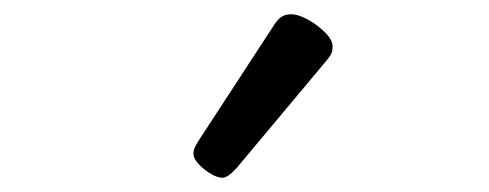

<svg xmlns="http://www.w3.org/2000/svg" viewBox="-20 -859 685 269"><path d="M292 -610Q281 -610 266 -622Q251 -634 251 -644Q251 -647 252 -650Q253 -653 257 -660L364 -824Q369 -832 374.5 -835.5Q380 -839 388 -839Q398 -839 411.5 -831.5Q425 -824 435.5 -813.5Q446 -803 446 -794Q446 -787 443.5 -782.5Q441 -778 434 -770L311 -623Q299 -610 292 -610Z"/></svg>

Font: Playwrite ES
Style: Regular
Weight: 400
Designer: Veronika Burian, José Scaglione
Foundry: TypeTogether
Version: Version 1.002